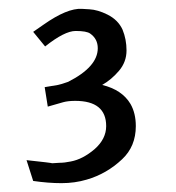

<svg xmlns="http://www.w3.org/2000/svg" viewBox="-20 -734 397 434"><path d="M151 -664Q176 -664 184 -658Q201 -646 201 -625Q201 -583 134 -549Q117 -543 111 -542L81 -537L88 -493L123 -503Q134 -506 150 -506Q220 -506 220 -449Q220 -420 194 -397Q167 -374 140 -369Q126 -366 114 -366Q102 -365 98 -365Q96 -366 40 -372L55 -325Q89 -320 119 -320Q149 -320 176 -328Q221 -341 256 -374Q287 -403 287 -449Q287 -478 275 -499Q256 -531 211 -542Q232 -554 249 -574Q266 -594 266 -620Q266 -645 257 -667Q247 -689 223 -701Q201 -712 182 -713L165 -714Q132 -716 78 -678L55 -662L82 -629Q126 -664 151 -664Z"/></svg>

Font: Sawarabi Mincho
Style: Regular
Weight: 400
Version: Version 1.082; ttfautohint (v1.8.4.7-5d5b)